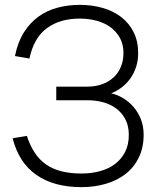

<svg xmlns="http://www.w3.org/2000/svg" viewBox="-20 -755 642 790"><path d="M571 -201Q571 -147.5 551.2 -107Q531.5 -66.5 497 -39.5Q462.5 -12.5 415.8 1.2Q369 15 315 15Q202 15 129.8 -35.2Q57.5 -85.5 32 -186L90.5 -196Q103.5 -156 122.8 -126.8Q142 -97.5 169.2 -78.5Q196.5 -59.5 232.8 -50.2Q269 -41 315.5 -41Q356 -41 391.5 -50.8Q427 -60.5 453.2 -80.2Q479.5 -100 494.8 -129.8Q510 -159.5 510 -200Q510 -236 496.5 -262.8Q483 -289.5 460 -307.2Q437 -325 406 -333.8Q375 -342.5 340.5 -342.5H211.5V-398.5H339Q372 -398.5 399.5 -408.2Q427 -418 446.8 -436Q466.5 -454 477.2 -479.8Q488 -505.5 488 -537.5Q488 -572 473.8 -598.2Q459.5 -624.5 435.2 -642.5Q411 -660.5 378.2 -669.5Q345.5 -678.5 308.5 -678.5Q226.5 -678.5 173 -639.2Q119.5 -600 101 -514L41.5 -524.5Q53 -581.5 78.2 -621.5Q103.5 -661.5 138.5 -686.8Q173.5 -712 217 -723.5Q260.5 -735 309 -735Q359.5 -735 403.2 -722.2Q447 -709.5 479.2 -684.5Q511.5 -659.5 530 -622.2Q548.5 -585 548.5 -536Q548.5 -506.5 540.2 -480.5Q532 -454.5 517 -433.2Q502 -412 481.8 -396.2Q461.5 -380.5 437.5 -371Q462.5 -365.5 486.5 -351.2Q510.5 -337 529.2 -315.2Q548 -293.5 559.5 -264.8Q571 -236 571 -201Z"/></svg>

Font: Vela Sans Light
Style: Regular
Weight: 300
Designer: Principal design: Mikhail Sharanda - project Manrope.
Design modification: Ravid Balaliev
Foundry: Mikhail Sharanda
Version: Version 1.001